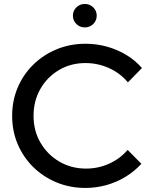

<svg xmlns="http://www.w3.org/2000/svg" viewBox="-20 -930 760 961"><path d="M407.6 10.7Q330.4 10.7 263.7 -16.8Q196.9 -44.3 146.6 -93.6Q96.3 -143 68.6 -208.5Q40.8 -274 40.8 -350Q40.8 -426.3 68.6 -491.8Q96.3 -557.3 146.8 -606.6Q197.2 -656 264 -683.5Q330.7 -711 407.6 -711Q463.5 -711 515.6 -696.5Q567.7 -681.9 612.4 -655Q657.1 -628 690.5 -589.5L620.3 -517.8Q580.5 -564.8 524.8 -589.6Q469.1 -614.4 407.6 -614.4Q334 -614.4 275.1 -579.4Q216.1 -544.4 182 -484.7Q147.9 -424.9 147.9 -350Q147.9 -275.4 182.7 -215.8Q217.4 -156.1 277 -121.2Q336.5 -86.2 410.8 -86.2Q471.6 -86.2 526.1 -110.7Q580.5 -135.2 619 -179.6L687.6 -110.2Q653.5 -72.7 608.9 -45.4Q564.4 -18.1 512.9 -3.7Q461.5 10.7 407.6 10.7ZM404.5 -792.8Q379.5 -792.8 362.2 -809.9Q344.9 -827.1 344.9 -851.5Q344.9 -875.9 362.2 -893Q379.5 -910.2 404.5 -910.2Q429.5 -910.2 446.8 -893Q464.1 -875.9 464.1 -851.5Q464.1 -827.1 446.8 -809.9Q429.5 -792.8 404.5 -792.8Z"/></svg>

Font: Red Hat Display VF
Style: Regular
Weight: 300
Designer: Pentagram, MCKL
Foundry: Pentagram, MCKL
Version: Version 1.023